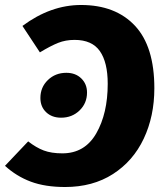

<svg xmlns="http://www.w3.org/2000/svg" viewBox="-35 -734 653 770"><path d="M-15 -69 78 -167Q110 -142 140.5 -130.5Q171 -119 215 -119Q305 -119 351 -199Q397 -279 397 -398Q397 -484 365.5 -529Q334 -574 264 -574Q228 -574 198 -562Q168 -550 125 -524L55 -630Q168 -714 290 -714Q428 -714 506 -631Q584 -548 584 -380Q584 -268 541.5 -178Q499 -88 418 -36Q337 16 226 16Q146 16 88.5 -5.5Q31 -27 -15 -69ZM127 -341Q127 -384 157 -413Q187 -442 231 -442Q268 -442 291 -419.5Q314 -397 314 -363Q314 -320 284 -291Q254 -262 210 -262Q173 -262 150 -284Q127 -306 127 -341Z"/></svg>

Font: Trujillo ExtraBold
Style: Italic
Weight: 800
Italic angle: -8°
Designer: Fira Sans original fonts by bBox Type GmbH, Carrois Corporate GbR, & Edenspiekermann AG / Changes by Cristiano Sobral
Foundry: Fira Sans original fonts by bBox Type GmbH, Carrois Corporate GbR, & Edenspiekermann AG / Changes by Cristiano Sobral
Version: Version 4.301;July 28, 2020;FontCreator 13.0.0.2655 64-bit